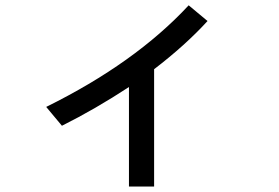

<svg xmlns="http://www.w3.org/2000/svg" viewBox="-20 -637 1040 716"><path d="M753.9 -558.6Q671.9 -468.8 554.7 -378.9V58.6H460.9V-312.5Q335.9 -230.5 210.9 -168L152.3 -238.3Q484.4 -402.3 683.6 -617.2Z"/></svg>

Font: WenQuanYi Micro Hei
Style: Regular
Weight: 400
Foundry: Ascender Corporation
Version: Version 0.2.0-beta